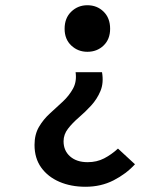

<svg xmlns="http://www.w3.org/2000/svg" viewBox="-20 -523 640 734"><path d="M307 191Q251 191 207 172Q163 153 137.5 117.5Q112 82 112 31Q112 -9 129 -38Q146 -67 171.5 -90Q197 -113 220.5 -135Q244 -157 259 -184Q274 -211 269 -247H370Q377 -206 364 -175Q351 -144 328.5 -119.5Q306 -95 281.5 -74Q257 -53 240 -31Q223 -9 223 17Q223 53 248 75Q273 97 315 97Q350 97 378 82.5Q406 68 431 45L496 105Q462 142 414 166.5Q366 191 307 191ZM314 -325Q278 -325 252.5 -349Q227 -373 227 -413Q227 -454 252.5 -478.5Q278 -503 314 -503Q351 -503 376 -478.5Q401 -454 401 -413Q401 -373 376 -349Q351 -325 314 -325Z"/></svg>

Font: Source Code Pro SemiBold
Style: Regular
Weight: 600
Monospace: yes
Designer: Paul D. Hunt, Teo Tuominen
Foundry: Adobe Systems Incorporated
Version: Version 1.018;hotconv 1.0.116;makeotfexe 2.5.65601